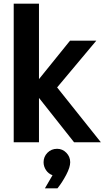

<svg xmlns="http://www.w3.org/2000/svg" viewBox="-20 -770 584 1039"><path d="M54.2 0V-750H190.9V-341.8L358.9 -549.8H501L289.1 -296.9L525.9 0H380.9L190.9 -240.2V0ZM264.2 178.2Q242.2 170.4 229 150.6Q215.8 130.9 215.8 107.9Q215.8 78.1 236.8 56.6Q257.8 35.2 289.1 35.2Q317.9 35.2 338.9 56.6Q359.9 78.1 359.9 107.9Q359.9 134.8 338.4 175.8Q316.9 216.8 291 249H223.1Z"/></svg>

Font: Oakes Grotesk
Style: SemiBold
Weight: 600
Designer: Samuel Oakes
Foundry: Samuel Oakes
Version: Version 1.0 | wf-rip DC20170320